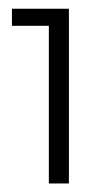

<svg xmlns="http://www.w3.org/2000/svg" viewBox="-20 -790 260 450"><path d="M141.5 -360H94.5V-729.5H8V-769.5H141.5Z"/></svg>

Font: Argentum Novus Light
Style: Regular
Weight: 300
Designer: Julieta Ulanovsky (font) & Cristiano Sobral (main changes)
Foundry: Julieta Ulanovsky (font) & Cristiano Sobral (main changes)
Version: Version 3.00;November 27, 2020;FontCreator 13.0.0.2655 64-bi